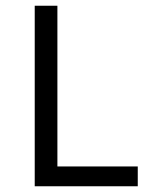

<svg xmlns="http://www.w3.org/2000/svg" viewBox="-20 -649 508 669"><path d="M101 -629H180V-69H460V0H101Z"/></svg>

Font: Karla Neue
Style: Regular
Weight: 400
Designer: Jonathan Pinhorn
Foundry: PYRS Fontlab Ltd. / Made with FontLab
Version: Version 1.000;PS 001.001;hotconv 1.0.56